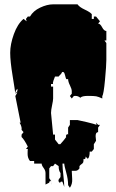

<svg xmlns="http://www.w3.org/2000/svg" viewBox="-20 -761 544 900"><path d="M219.2 -231.4 229 -129.9H237.8V-106.9L254.9 -85H262.7Q280.3 -104.5 290.5 -118.7Q289.1 -120.1 289.1 -123Q289.1 -126 291.5 -129.2Q293.9 -132.3 295.4 -132.3Q296.9 -132.3 299.3 -129.9V-163.1L307.6 -175.8V-198.2H343.3Q350.6 -197.3 386.2 -188.7Q421.9 -180.2 432.6 -175.8L430.2 -186L439.9 -175.8H448.7L439.9 -163.1V-141.6Q428.2 -141.6 428.2 -122.6L430.2 -101.1L419.9 -85V-62.5L410.2 -50.3H400.4Q400.4 -24.4 391.6 -16.6L380.4 -27.8Q381.3 -26.9 381.3 -23.4Q381.3 -15.1 374 -15.1L371.6 -16.6Q371.6 -3.9 369.9 0.2Q368.2 4.4 362.5 8.1Q356.9 11.7 352.5 17.6V28.3Q344.7 39.6 333.5 39.6H316.4L318.4 78.6Q319.8 101.6 307.6 119.1L299.3 106.9Q299.3 79.1 290.3 47.4Q281.2 15.6 281.2 5.9H272.9Q272.9 25.9 277.1 61.5Q281.2 97.2 281.2 115.2Q272.9 90.8 272.5 90.6Q272 90.3 269.5 90.3Q262.2 90.3 262.2 95.7Q256.8 95.7 253.9 86.9Q253.9 80.1 258.8 75.2Q263.7 70.3 263.7 67.4V50.3Q254.9 39.6 254.9 17.6L237.8 5.9L229 17.6H219.2L210.9 28.3V74.2Q213.4 77.6 217.3 84.5L210.9 91.8V95.2L193.4 104V50.3Q193.4 38.1 184.3 26.1Q175.3 14.2 175.3 5.9H140.1V-6.3H120.6Q109.4 -20 109.4 -39.3Q109.4 -58.6 110.4 -62.5H101.6L110.4 -73.7Q93.8 -106.9 81.1 -118.7V-129.9L90.3 -141.6L81.1 -152.3L81.5 -157.2Q81.5 -169.9 71.8 -186H76.7L51.8 -311L62 -327.6L51.8 -321.8Q50.3 -336.9 39.1 -405.5Q27.8 -474.1 27.8 -513.7Q27.8 -553.2 44.9 -600.8Q62 -648.4 90.3 -672.4L105 -661.1L101.6 -672.4L110.4 -683.6H120.6Q135.7 -710 168.2 -725.3Q200.7 -740.7 229 -740.7H343.3Q352.5 -727.5 376.7 -716.3Q400.9 -705.1 410.2 -694.8V-672.4H419.9V-683.6H430.2L448.7 -661.1L439.9 -650.4Q449.7 -650.4 458.7 -633.1Q467.8 -615.7 478.5 -615.7V-571.3H469.7L478.5 -559.1V-480Q478.5 -454.1 472.2 -386.2Q465.8 -318.4 459.5 -311V-299.3Q441.4 -307.6 430.9 -309.6Q420.4 -311.5 392.1 -311.5Q363.8 -311.5 356.4 -302.7Q346.7 -311.5 333 -311.5L326.2 -311L316.4 -299.3L307.6 -311L316.4 -321.8V-333.5Q316.4 -343.8 307.9 -360.8Q299.3 -377.9 299.3 -390.1H290.5Q287.6 -396.5 285.2 -407Q282.7 -417.5 280.3 -420.7Q277.8 -423.8 274.2 -423.8Q270.5 -423.8 268.1 -418Q265.6 -412.1 264.6 -412.1Q263.7 -412.1 263.7 -412.6L254.9 -402.3H237.8Q228 -377.9 228 -373Q228 -368.2 229 -367.2H219.2V-355H229V-299.3Q229 -290 224.1 -267.3Q219.2 -244.6 219.2 -231.4ZM51.8 -321.8Q61.5 -331.5 61.5 -335.2Q61.5 -338.9 61.8 -340.6Q62 -342.3 62 -344.7Q51.8 -337.4 51.8 -321.8ZM219.2 81.1V92.8L217.3 84.5ZM220.2 106 219.2 98.1V92.8Q220.2 96.7 220.2 106ZM263.7 99.6Q262.2 98.1 262.2 95.7Z"/></svg>

Font: Butcherman Caps
Style: Regular
Weight: 400
Version: Version 001.003